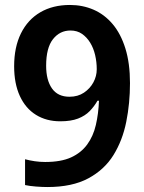

<svg xmlns="http://www.w3.org/2000/svg" viewBox="-20 -744 581 774"><path d="M504 -409Q504 -328 489 -253Q474 -178 437.5 -119Q401 -60 336 -25Q271 10 171 10Q151 10 125 8Q99 6 81 2V-102Q100 -97 120.5 -94Q141 -91 162 -91Q226 -91 266.5 -109.5Q307 -128 331.5 -161.5Q356 -195 366.5 -240.5Q377 -286 379 -338H373Q360 -315 341.5 -296Q323 -277 294.5 -266Q266 -255 223 -255Q167 -255 125 -281Q83 -307 60 -357Q37 -407 37 -477Q37 -554 64.5 -609.5Q92 -665 142.5 -694.5Q193 -724 262 -724Q313 -724 357 -705Q401 -686 434 -647Q467 -608 485.5 -548.5Q504 -489 504 -409ZM264 -621Q221 -621 193.5 -586Q166 -551 166 -479Q166 -421 189.5 -387.5Q213 -354 260 -354Q294 -354 318.5 -370.5Q343 -387 356.5 -412Q370 -437 370 -465Q370 -494 363.5 -522Q357 -550 343.5 -572Q330 -594 310.5 -607.5Q291 -621 264 -621Z"/></svg>

Font: Noto Sans Display SemiBold
Style: Regular
Weight: 600
Designer: Monotype Design Team
Foundry: Monotype Imaging Inc.
Version: Version 2.003